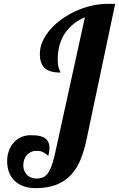

<svg xmlns="http://www.w3.org/2000/svg" viewBox="-20 -770 618 997"><path d="M420.9 -680.2Q355 -652.8 317.4 -597.4Q279.8 -542 279.8 -460.9Q279.8 -441.9 282 -429.9Q284.2 -418 286.9 -410.9Q289.6 -403.8 291.7 -399.9Q293.9 -396 293.9 -393.1Q268.1 -393.1 248 -398.2Q228 -403.3 214.6 -414.6Q201.2 -425.8 194.1 -444.3Q187 -462.9 187 -490.2Q187 -523.4 201.4 -555.7Q215.8 -587.9 241 -616.7Q266.1 -645.5 300 -669.9Q334 -694.3 372.8 -712.2Q411.6 -730 453.9 -740Q496.1 -750 538.1 -750H578.1L428.2 -40Q416 17.1 396.5 63Q377 108.9 345.9 140.9Q314.9 172.9 270.8 189.9Q226.6 207 165 207Q128.9 207 101.3 196.8Q73.7 186.5 54.9 168Q36.1 149.4 26.6 123.5Q17.1 97.7 17.1 65.9Q17.1 40.5 25.1 16.4Q33.2 -7.8 48.6 -26.4Q64 -44.9 86.7 -56.4Q109.4 -67.9 139.2 -67.9Q154.3 -67.9 171.4 -66.4Q188.5 -64.9 203.1 -58.3Q217.8 -51.8 227.3 -38.3Q236.8 -24.9 236.8 -1Q236.8 16.6 231 39.1Q221.7 31.2 213.9 26.1Q206.1 21 199 18.1Q191.9 15.1 185.1 14.2Q178.2 13.2 170.9 13.2Q153.3 13.2 140.1 19.5Q127 25.9 118.4 36.1Q109.9 46.4 105.5 59.8Q101.1 73.2 101.1 86.9Q101.1 106.4 107.7 119.9Q114.3 133.3 124.3 141.6Q134.3 149.9 146.2 153.6Q158.2 157.2 168.9 157.2Q185.5 157.2 199.2 152.6Q212.9 147.9 224.4 134.8Q235.8 121.6 245.6 97.4Q255.4 73.2 264.2 34.2Z"/></svg>

Font: Lobster
Style: Regular
Weight: 400
Designer: Pablo Impallari
Foundry: Pablo Impallari
Version: Version 1.007; ttfautohint (v1.1) -l 8 -r 50 -G 50 -x 14 -D 